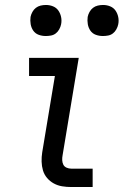

<svg xmlns="http://www.w3.org/2000/svg" viewBox="-20 -753 498 773"><path d="M267 0Q248 0 230 -3Q212 -6 196.5 -14.5Q181 -23 169.5 -36.5Q158 -50 153 -67Q148 -84 147.5 -102.5Q147 -121 150 -140L201 -447H97V-520H297L232 -128Q230 -118 230.5 -108Q231 -98 235 -90Q239 -82 248 -78Q257 -74 267 -74H353V0ZM394 -608Q379 -608 365.5 -613Q352 -618 344 -629.5Q336 -641 333.5 -655.5Q331 -670 333 -685Q335 -695 340.5 -705Q346 -715 354.5 -721.5Q363 -728 373.5 -730.5Q384 -733 395 -733Q410 -733 423.5 -727.5Q437 -722 445 -710.5Q453 -699 456 -684.5Q459 -670 456 -655Q454 -645 448.5 -635Q443 -625 434.5 -618.5Q426 -612 415.5 -610Q405 -608 394 -608ZM164 -608Q149 -608 135.5 -613Q122 -618 114 -629.5Q106 -641 103.5 -655.5Q101 -670 103 -685Q105 -695 110.5 -705Q116 -715 124.5 -721.5Q133 -728 143.5 -730.5Q154 -733 165 -733Q180 -733 193.5 -727.5Q207 -722 215 -710.5Q223 -699 226 -684.5Q229 -670 226 -655Q224 -645 218.5 -635Q213 -625 204.5 -618.5Q196 -612 185.5 -610Q175 -608 164 -608Z"/></svg>

Font: Iosevka Custom Oblique
Style: Regular
Weight: 400
Italic angle: -9°
Designer: Belleve Invis
Foundry: Belleve Invis
Version: Version 27.0.1